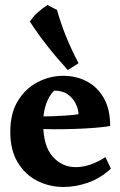

<svg xmlns="http://www.w3.org/2000/svg" viewBox="-20 -739 480 765"><path d="M233 -437Q283 -437 325.5 -415Q368 -393 393.5 -348.5Q419 -304 419 -237Q397 -233 361 -230Q325 -227 282 -225.5Q239 -224 196 -224Q164 -224 141 -225Q118 -226 110 -227V-275Q121 -275 143.5 -275Q166 -275 194 -276Q222 -277 248.5 -279Q275 -281 293 -284Q292 -305 281.5 -326.5Q271 -348 250 -363Q229 -378 196 -378Q176 -359 164 -325.5Q152 -292 152 -248Q152 -158 189.5 -115.5Q227 -73 282 -73Q338 -73 400 -113L422 -67Q379 -28 330 -11Q281 6 233 6Q177 6 128.5 -18.5Q80 -43 50.5 -92Q21 -141 21 -214Q21 -288 51.5 -337.5Q82 -387 130.5 -412Q179 -437 233 -437ZM169 -719Q178 -715 188.5 -709Q199 -703 207 -700Q222 -646 243.5 -593Q265 -540 293 -487L250 -460Q202 -513 166.5 -558.5Q131 -604 99 -653Q112 -673 131 -690Q150 -707 169 -719Z"/></svg>

Font: Ruwudu
Style: Bold
Weight: 700
Designer: Becca Hirsbrunner Spalinger
Foundry: SIL International
Version: Version 3.000